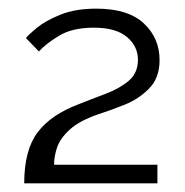

<svg xmlns="http://www.w3.org/2000/svg" viewBox="-20 -831 428 444"><path d="M36 -407Q36 -484 67 -525Q98 -566 162 -590Q192 -602 224 -614Q256 -626 277.5 -644Q299 -662 299 -693Q299 -724 273.5 -745.5Q248 -767 197 -767Q147 -767 116 -748Q85 -729 70 -712L40 -743Q45 -750 65 -766.5Q85 -783 119.5 -797Q154 -811 203 -811Q276 -811 312.5 -777Q349 -743 349 -692Q349 -651 325 -626.5Q301 -602 268.5 -589Q236 -576 208 -567Q164 -552 141.5 -531.5Q119 -511 112 -490Q105 -469 105 -450H344V-407Z"/></svg>

Font: Raleway
Style: Regular
Weight: 400
Designer: Matt McInerney, Pablo Impallari, Rodrigo Fuenzalida
Foundry: Matt McInerney, Pablo Impallari, Rodrigo Fuenzalida
Version: Version 4.101;RELEASE